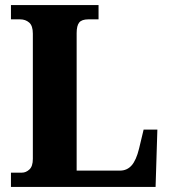

<svg xmlns="http://www.w3.org/2000/svg" viewBox="-20 -734 664 754"><path d="M23 0V-56H66Q82 -56 95.5 -68.5Q109 -81 109 -110V-602Q109 -633 94.5 -645.5Q80 -658 59 -658H23V-714H367V-658H327Q301 -658 291 -645.5Q281 -633 281 -604V-64H451Q479 -64 497 -84.5Q515 -105 526 -150L544 -225H598L591 0Z"/></svg>

Font: Noto Serif Myanmar SemiCondensed ExtraBold
Style: Regular
Weight: 800
Width: 4
Designer: Ben Mitchell and the Monotype Design Team
Foundry: Monotype Imaging Inc.
Version: Version 2.106; ttfautohint (v1.8.4.7-5d5b)